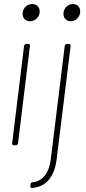

<svg xmlns="http://www.w3.org/2000/svg" viewBox="-20 -718 424 949"><path d="M129 -613C152 -613 173 -631 176 -656C179 -680 163 -698 139 -698C115 -698 95 -680 92 -656C89 -631 104 -613 129 -613ZM329 -613C354 -613 373 -631 376 -656C379 -680 364 -698 340 -698C317 -698 297 -680 294 -656C291 -631 306 -613 329 -613ZM48 0H58C64 0 68 -4 69 -10L128 -491C129 -497 126 -501 120 -501H110C104 -501 100 -497 99 -491L40 -10C39 -4 43 0 48 0ZM138 211C210 206 250 153 260 69L329 -491C330 -497 326 -501 321 -501H311C305 -501 301 -497 300 -491L231 69C223 136 191 178 141 183C135 183 131 187 131 193L130 201C129 207 132 211 138 211Z"/></svg>

Font: Barlow Condensed Thin
Style: Italic
Weight: 250
Width: 3
Italic angle: -7°
Designer: Jeremy Tribby
Foundry: Tribby Type
Version: Version 1.422;hotconv 1.0.109;makeotfexe 2.5.65596